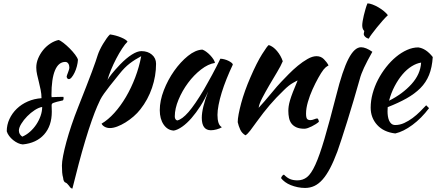

<svg xmlns="http://www.w3.org/2000/svg" viewBox="-20 -752 2585 1138"><path d="M442 -398Q441 -379 435.5 -358.5Q430 -338 422 -321.5Q414 -305 405 -294Q396 -283 388 -283Q377 -284 375 -298Q375 -301 377.5 -307.5Q380 -314 383 -322Q386 -330 388.5 -338Q391 -346 391 -352Q391 -366 384.5 -375.5Q378 -385 367 -385Q327 -385 306 -335Q285 -285 285 -188Q285 -178 286 -176Q307 -177 323.5 -177.5Q340 -178 356 -178Q357 -176 357 -170Q357 -161 353 -157Q330 -152 316.5 -148.5Q303 -145 296 -142Q289 -139 287.5 -135.5Q286 -132 286 -126Q286 -118 286.5 -110Q287 -102 287 -90Q287 -6 241.5 45Q196 96 115 104Q101 103 86 96Q71 89 57.5 78Q44 67 34 53.5Q24 40 20 26Q20 -12 36 -46.5Q52 -81 79.5 -107.5Q107 -134 144.5 -150.5Q182 -167 226 -170Q226 -195 221 -219Q216 -243 210.5 -265.5Q205 -288 200 -309.5Q195 -331 195 -352Q195 -379 206 -405.5Q217 -432 235 -454.5Q253 -477 277 -493Q301 -509 327 -515Q338 -512 356.5 -497.5Q375 -483 393 -465Q411 -447 425 -428.5Q439 -410 442 -398ZM112 58Q136 48 157.5 29Q179 10 195 -14Q211 -38 220.5 -65Q230 -92 230 -118Q210 -115 186 -99.5Q162 -84 141 -62.5Q120 -41 106 -18Q92 5 92 22Q92 44 112 58Z M370 331Q356 327 354 301Q350 288 348.5 270Q347 252 347 229Q347 208 354 171.5Q361 135 373.5 89Q386 43 404 -10.5Q422 -64 444 -119Q471 -188 491 -238.5Q511 -289 524.5 -326Q538 -363 546.5 -387Q555 -411 560 -428Q564 -440 572 -457Q580 -474 590.5 -491.5Q601 -509 612 -524.5Q623 -540 632 -548Q667 -543 698 -530Q729 -517 736 -505Q722 -492 704 -464.5Q686 -437 669 -404.5Q652 -372 638 -338Q624 -304 617 -278Q627 -295 643 -315Q659 -335 692 -370Q729 -408 761.5 -428.5Q794 -449 818 -449Q856 -449 880.5 -428Q905 -407 905 -374Q905 -302 881 -231.5Q857 -161 812 -104Q795 -82 772 -62Q749 -42 724 -26.5Q699 -11 675 -2Q651 7 632 7Q614 7 600.5 -0.5Q587 -8 582 -19Q621 -42 658 -83Q695 -124 726.5 -177.5Q758 -231 781.5 -293Q805 -355 817 -419Q779 -399 748.5 -375.5Q718 -352 688 -314Q652 -270 631 -243Q610 -216 596.5 -197Q583 -178 574.5 -161.5Q566 -145 556 -121Q542 -89 523.5 -36.5Q505 16 485.5 81Q466 146 446.5 219.5Q427 293 409 366Q398 364 390 350Q382 341 378.5 337Q375 333 370 331Z M1286 -404Q1296 -404 1309.5 -400.5Q1323 -397 1334 -391.5Q1345 -386 1352.5 -380Q1360 -374 1360 -369Q1340 -327 1323 -284.5Q1306 -242 1294 -203Q1282 -164 1275.5 -130Q1269 -96 1269 -71Q1269 -43 1275 -24.5Q1281 -6 1295 2Q1283 10 1264 15Q1245 20 1230 20Q1176 20 1176 -54Q1176 -111 1214 -210Q1194 -164 1168 -123.5Q1142 -83 1115 -52Q1088 -21 1060.5 -1.5Q1033 18 1010 22Q973 20 950 -13.5Q927 -47 927 -99Q927 -155 951 -217Q975 -279 1012.5 -332Q1050 -385 1094 -420.5Q1138 -456 1179 -458Q1189 -455 1201.5 -446Q1214 -437 1225.5 -425Q1237 -413 1245 -400.5Q1253 -388 1254 -379Q1214 -373 1171.5 -340Q1129 -307 1094.5 -260.5Q1060 -214 1038 -161Q1016 -108 1016 -62Q1016 -43 1030 -38Q1059 -44 1097 -87.5Q1135 -131 1189 -222Q1199 -240 1211.5 -262Q1224 -284 1237 -308Q1250 -332 1262.5 -356.5Q1275 -381 1286 -404Z M1573 -485Q1599 -477 1622 -449.5Q1645 -422 1656 -389Q1645 -362 1622 -324Q1599 -286 1576 -246.5Q1553 -207 1534.5 -171.5Q1516 -136 1513 -113Q1529 -130 1548.5 -152.5Q1568 -175 1586.5 -197.5Q1605 -220 1621 -238.5Q1637 -257 1646 -266Q1665 -286 1691 -312.5Q1717 -339 1745.5 -362.5Q1774 -386 1803 -402.5Q1832 -419 1856 -419Q1882 -419 1899.5 -401.5Q1917 -384 1927 -365Q1927 -363 1919.5 -359.5Q1912 -356 1898 -340Q1884 -322 1866.5 -290.5Q1849 -259 1832.5 -222.5Q1816 -186 1805 -148Q1794 -110 1794 -79Q1794 -54 1800.5 -47Q1807 -40 1819 -40Q1830 -40 1842 -45Q1854 -50 1861 -50Q1865 -48 1867.5 -41.5Q1870 -35 1870 -30Q1862 -23 1851 -16Q1840 -9 1828 -3Q1816 3 1804.5 7Q1793 11 1784 11Q1755 11 1736.5 2.5Q1718 -6 1707.5 -20Q1697 -34 1693 -53.5Q1689 -73 1689 -95Q1689 -107 1691 -122Q1693 -137 1699 -157.5Q1705 -178 1716 -206.5Q1727 -235 1744 -275Q1742 -275 1717 -261Q1692 -247 1663 -218Q1616 -173 1578.5 -129Q1541 -85 1502 -31Q1480 0 1463.5 21.5Q1447 43 1435 50Q1414 38 1404 16.5Q1394 -5 1389 -28Q1389 -47 1394.5 -76Q1400 -105 1409.5 -140.5Q1419 -176 1433 -215Q1447 -254 1464 -293Q1502 -381 1533.5 -431Q1565 -481 1573 -485Z M1973 -187Q2010 -335 2045.5 -403.5Q2081 -472 2120 -472Q2148 -472 2187 -445Q2155 -388 2137.5 -350.5Q2120 -313 2112 -282Q2095 -222 2076 -157.5Q2057 -93 2038.5 -34Q2020 25 2004.5 72.5Q1989 120 1980 145Q1958 204 1936.5 245Q1915 286 1892 312Q1869 338 1843.5 350Q1818 362 1788 362Q1766 362 1744.5 357.5Q1723 353 1704 345.5Q1685 338 1670 327Q1655 316 1646 304Q1647 297 1652.5 290.5Q1658 284 1663 283Q1680 301 1698.5 309Q1717 317 1743 317Q1775 317 1799.5 298Q1824 279 1849 224.5Q1874 170 1903 71.5Q1932 -27 1973 -187ZM2136 -551Q2136 -556 2139 -568Q2127 -580 2127 -602Q2127 -611 2129.5 -627Q2132 -643 2136.5 -661.5Q2141 -680 2146.5 -699Q2152 -718 2158 -732Q2170 -732 2187.5 -725.5Q2205 -719 2223 -708.5Q2241 -698 2256 -685.5Q2271 -673 2279 -662Q2267 -651 2249 -631Q2231 -611 2214 -589.5Q2197 -568 2183 -549.5Q2169 -531 2166 -523Q2154 -525 2145 -533.5Q2136 -542 2136 -551Z M2545 -414Q2541 -352 2523 -307.5Q2505 -263 2471.5 -229.5Q2438 -196 2390 -169Q2342 -142 2278 -117Q2278 -111 2277.5 -104.5Q2277 -98 2277 -91Q2277 -78 2279 -64Q2281 -50 2286 -38Q2291 -26 2300 -18.5Q2309 -11 2323 -11Q2350 -11 2376 -23Q2402 -35 2425.5 -52.5Q2449 -70 2469.5 -90.5Q2490 -111 2506 -128Q2516 -119 2523 -111Q2478 -51 2424.5 -11.5Q2371 28 2323 39Q2254 31 2215.5 -11.5Q2177 -54 2177 -114Q2177 -155 2188.5 -197.5Q2200 -240 2220.5 -279.5Q2241 -319 2268.5 -354Q2296 -389 2327.5 -415Q2359 -441 2392.5 -456Q2426 -471 2459 -471Q2505 -465 2545 -414ZM2476 -381Q2449 -377 2420 -359Q2391 -341 2365.5 -311Q2340 -281 2319 -241Q2298 -201 2286 -155Q2366 -195 2419 -253.5Q2472 -312 2476 -381Z"/></svg>

Font: Sweet Mavka Script
Style: Regular
Weight: 500
Designer: Pablo Impallari/Anastassiya Vishnevskaya
Foundry: Pablo Impallari/ Anastassiya Vishnevskaya
Version: Version 2.0/www.impallari.com/   behance.net/sweetcherry